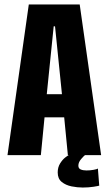

<svg xmlns="http://www.w3.org/2000/svg" viewBox="-20 -695 488 860"><path d="M13.5 0 109 -675H337L433 0H284L267.5 -169.5H179.5L163 0ZM189.5 -273H257.5L226.5 -577H220.5ZM350.5 145Q326.5 145 300.5 139.8Q274.5 134.5 256.5 120Q238.5 105.5 238.5 77.5Q238.5 54.5 249 37.5Q259.5 20.5 271.5 11Q283.5 1.5 288 0H360.5Q357 2 344 16.8Q331 31.5 331 47Q331 59.5 341.5 64Q352 68.5 367.5 68.5Q382.5 68.5 398.5 65.8Q414.5 63 418.5 60L424.5 136.5Q421 138 399 141.5Q377 145 350.5 145Z"/></svg>

Font: Anybody Condensed Regular
Style: Bold
Weight: 700
Width: 3
Designer: Tyler Finck
Foundry: Etcetera Type Company
Version: Version 1.010; ttfautohint (v1.8.3) -l 8 -r 50 -G 200 -x 14 